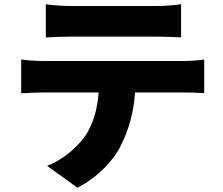

<svg xmlns="http://www.w3.org/2000/svg" viewBox="-20 -802 1040 897"><path d="M194 -782V-627C227 -629 275 -631 310 -631C376 -631 650 -631 710 -631C748 -631 789 -629 826 -627V-782C789 -777 747 -774 710 -774C650 -774 376 -774 310 -774C276 -774 228 -777 194 -782ZM79 -524V-366C107 -368 151 -370 180 -370H441C435 -292 416 -223 377 -165C337 -109 267 -52 200 -27L342 75C433 29 511 -52 545 -123C579 -191 604 -270 611 -370H835C865 -370 907 -369 934 -367V-524C906 -519 856 -517 835 -517C772 -517 245 -517 180 -517C149 -517 110 -520 79 -524Z"/></svg>

Font: Noto Sans HK Black
Style: Regular
Weight: 900
Designer: Ryoko NISHIZUKA 西塚涼子 (kana, bopomofo & ideographs); Paul D. Hunt (Latin, Greek & Cyrillic); Sandoll Communications 산돌커뮤니
Foundry: Adobe
Version: Version 2.004;hotconv 1.0.118;makeotfexe 2.5.65603